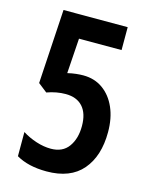

<svg xmlns="http://www.w3.org/2000/svg" viewBox="-110 -786 680 867"><g transform="rotate(15 229.5 -352.0)"><path d="M241 -452Q294 -452 333 -424Q372 -396 393.5 -347Q415 -298 415 -233Q415 -121 359 -55.5Q303 10 192 10Q106 10 50 -23V-136Q80 -117 115.5 -105.5Q151 -94 184 -94Q239 -94 266.5 -132Q294 -170 294 -229Q294 -288 266 -319Q238 -350 186 -350Q165 -350 143 -346Q121 -342 99 -334L57 -367L78 -714H378V-607H179L168 -443Q189 -448 207.5 -450Q226 -452 241 -452Z"/></g></svg>

Font: Noto Sans Bengali ExtraCondensed SemiBold
Style: Regular
Weight: 600
Width: 2
Designer: Joana Ranito - Universal Thirst; Jelle Bosma - Monotype Design Team
Foundry: Universal Thirst ehf.
Version: Version 3.000; ttfautohint (v1.8.4.7-5d5b)